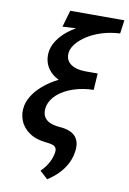

<svg xmlns="http://www.w3.org/2000/svg" viewBox="-98 -770 689 1027"><g transform="rotate(10 246.0 -256.5)"><path d="M233 198 190 159Q210 140 225.5 115Q241 90 248 60Q253 38 248 27Q243 16 230 11.5Q217 7 195 5Q139 0 102 -25Q65 -50 50 -88.5Q35 -127 44 -170Q51 -202 74 -234.5Q97 -267 136.5 -297Q176 -327 233.5 -352Q291 -377 366 -393L335 -316H305Q254 -316 217 -330Q180 -344 157 -368Q134 -392 126 -422.5Q118 -453 125 -486Q132 -518 157 -550.5Q182 -583 223 -610.5Q264 -638 320 -657Q376 -676 445 -682L482 -638Q430 -635 386 -621.5Q342 -608 308.5 -587Q275 -566 255 -542.5Q235 -519 230 -497Q226 -478 230 -461.5Q234 -445 247.5 -432.5Q261 -420 283.5 -413Q306 -406 339 -406H401L395 -316Q337 -315 286 -298Q235 -281 201.5 -251.5Q168 -222 159 -183Q154 -158 161 -137.5Q168 -117 190 -104.5Q212 -92 249 -89Q281 -87 303.5 -78Q326 -69 339 -53Q352 -37 355.5 -13.5Q359 10 352 42Q346 71 330.5 99Q315 127 291 151.5Q267 176 233 198ZM172 -620 198 -711H492L482 -638Z"/></g></svg>

Font: Ysabeau Infant
Style: Bold Italic
Weight: 700
Italic angle: -12°
Designer: Christian Thalmann (Catharsis Fonts)
Version: Version 2.001;gftools[0.9.30]; featfreeze: ss01,ss02,lnum